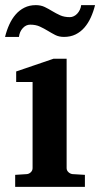

<svg xmlns="http://www.w3.org/2000/svg" viewBox="-27 -729 391 749"><path d="M32.2 0V-46.9L78.1 -49.8Q86.9 -50.8 93.5 -57.4Q100.1 -64 100.1 -73.2V-409.2H36.1V-450.2L182.1 -500H232.9V-73.2Q232.9 -64 240 -57.4Q247.1 -50.8 255.9 -49.8L304.2 -46.9V0ZM343.8 -709Q337.4 -683.1 327.1 -660.6Q316.9 -638.2 302.2 -621.3Q287.6 -604.5 267.8 -594.7Q248 -585 222.7 -585Q203.1 -585 188.5 -592.5Q173.8 -600.1 159.4 -608.9Q145 -617.7 128.9 -625.2Q112.8 -632.8 90.8 -632.8Q74.2 -632.8 61.8 -619.1Q49.3 -605.5 46.9 -585H-7.3Q-1 -610.8 9.3 -633.3Q19.5 -655.8 34.2 -672.6Q48.8 -689.5 68.4 -699.2Q87.9 -709 112.8 -709Q132.3 -709 147.5 -701.7Q162.6 -694.3 177 -685.5Q191.4 -676.8 207.5 -669.4Q223.6 -662.1 245.6 -662.1Q253.4 -662.1 261 -665.8Q268.6 -669.4 274.4 -675.8Q280.3 -682.1 284.4 -690.7Q288.6 -699.2 289.6 -709Z"/></svg>

Font: Charis SIL Eur
Style: Bold
Weight: 700
Foundry: SIL International
Version: Version 5.000